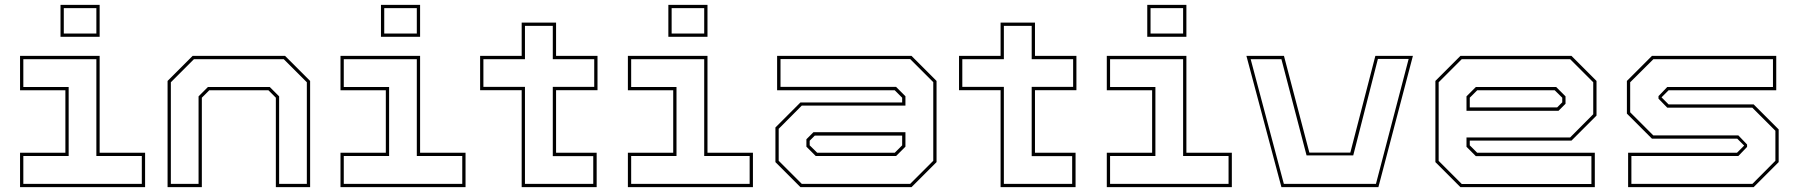

<svg xmlns="http://www.w3.org/2000/svg" viewBox="-20 -770 7401 790"><path d="M229 -618.5V-750H390V-618.5ZM242.5 -632H376.5V-736.5H242.5ZM62.5 0V-141.5H249V-398.5H62.5V-540H390V-141.5H577V0ZM76 -13.5H563.5V-128H376.5V-526.5H76V-412H262.5V-128H76Z M669.5 0V-437L772.5 -540H1153L1256 -437V0H1115V-368L1084.5 -398.5H841L810.5 -368V0ZM683 -13.5H797V-373.5L835.5 -412H1090L1128.5 -373.5V-13.5H1242.5V-431.5L1147.5 -526.5H778L683 -431.5Z M1547.5 -618.5V-750H1708.5V-618.5ZM1561 -632H1695V-736.5H1561ZM1381 0V-141.5H1567.5V-398.5H1381V-540H1708.5V-141.5H1895.5V0ZM1394.5 -13.5H1882V-128H1695V-526.5H1394.5V-412H1581V-128H1394.5Z M2126.5 0V-399H1955.5V-540H2126.5V-677H2268V-540H2438.5V-399H2268V-141.5H2435V0ZM2140 -13.5H2421V-127.5H2254.5V-412.5H2425V-526.5H2254.5V-663.5H2140V-526.5H1969V-412.5H2140Z M2730 -618.5V-750H2891V-618.5ZM2743.5 -632H2877.5V-736.5H2743.5ZM2563.5 0V-141.5H2750V-398.5H2563.5V-540H2891V-141.5H3078V0ZM2577 -13.5H3064.5V-128H2877.5V-526.5H2577V-412H2763.5V-128H2577Z M3273.5 0 3170.5 -103V-245.5L3273.5 -348.5H3692V-368L3661.5 -398.5H3177.5V-540H3730.5L3833.5 -437V-103L3730.5 0ZM3279 -13.5H3725L3820 -108.5V-432L3725 -527H3191.5V-412.5H3667L3705.5 -374V-335.5H3279L3184 -240V-108.5ZM3336.5 -128 3298 -166.5V-197L3327 -226H3705.5V-166.5L3667 -128ZM3342.5 -141.5H3661.5L3692 -172V-212H3332.5L3311.5 -191V-172Z M4097 0V-399H3926V-540H4097V-677H4238.5V-540H4409V-399H4238.5V-141.5H4405.5V0ZM4110.5 -13.5H4391.5V-127.5H4225V-412.5H4395.5V-526.5H4225V-663.5H4110.5V-526.5H3939.5V-412.5H4110.5Z M4700.5 -618.5V-750H4861.5V-618.5ZM4714 -632H4848V-736.5H4714ZM4534 0V-141.5H4720.5V-398.5H4534V-540H4861.5V-141.5H5048.5V0ZM4547.5 -13.5H5035V-128H4848V-526.5H4547.5V-412H4734V-128H4547.5Z M5252.5 0 5108.5 -540H5263L5367.5 -142H5536L5639 -540H5793.5L5651.5 0ZM5262.5 -13.5H5641.5L5776 -527.5H5649.5L5548 -130.5H5356L5252.5 -526.5H5126Z M6446 -540 6549 -437V-294.5L6446 -191.5H6027.5V-172L6058 -141.5H6542V0H5989L5886 -103V-437L5989 -540ZM6440.5 -526.5H5994.5L5899.5 -431.5V-108L5994.5 -13H6528V-127.5H6052.5L6014 -166V-204.5H6440.5L6535.5 -300V-431.5ZM6383 -412 6421.5 -373.5V-343L6392.5 -314H6014V-373.5L6052.5 -412ZM6377 -398.5H6058L6027.5 -368V-328H6387L6408 -349V-368Z M6679 0V-141.5H7127L7156.5 -171L7128 -199.5H6777L6674 -302.5V-437L6777 -540H7288.5V-398.5H6845.5L6816.5 -369.5L6845.5 -340.5H7195.5L7298.5 -237.5V-103L7195.5 0ZM6692.5 -13.5H7190.5L7285 -108.5V-232L7190 -327H6840L6804 -364V-374.5L6840 -412H7275V-526.5H6783L6687.5 -431.5V-308L6782.5 -213H7132.5L7168.5 -175.5V-165.5L7132.5 -128H6692.5Z"/></svg>

Font: Tourney Expanded Thin
Style: Regular
Weight: 100
Width: 7
Designer: Tyler Finck
Foundry: Etcetera Type Co
Version: Version 1.010; ttfautohint (v1.8.3)